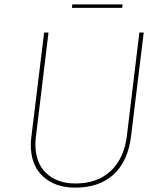

<svg xmlns="http://www.w3.org/2000/svg" viewBox="-20 -851 735 879"><path d="M145 -230Q142 -209 142 -191Q142 -105 192 -58Q242 -11 326 -11Q425 -11 486.5 -68Q548 -125 561 -230L618 -702H638L580 -228Q566 -113 500.5 -52.5Q435 8 324 8Q232 8 176.5 -43.5Q121 -95 121 -188Q121 -207 124 -228L182 -702H202ZM542 -831 539 -815H309L311 -831Z"/></svg>

Font: Josefin Sans Thin
Style: Italic
Weight: 200
Italic angle: -7°
Designer: Santiago Orozco
Foundry: Typemade
Version: Version 2.000